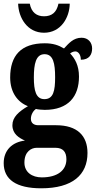

<svg xmlns="http://www.w3.org/2000/svg" viewBox="-27 -783 518 1038"><path d="M211 -606C302 -606 349 -688 350 -763H289C279 -715 252 -695 211 -695C172 -695 143 -715 134 -763H71C73 -688 120 -606 211 -606ZM196 235C365 235 446 162 446 44C446 -49 391 -106 276 -106H180C158 -106 140 -116 140 -141C140 -165 155 -186 167 -194C177 -191 203 -189 215 -189C343 -189 400 -262 400 -369C400 -429 378 -467 352 -494C359 -499 368 -505 381 -505C393 -505 410 -491 410 -460C456 -460 471 -489 471 -521C471 -552 451 -579 414 -579C370 -579 345 -549 319 -521C289 -539 259 -549 215 -549C86 -549 28 -482 28 -364C28 -283 69 -230 124 -209C75 -180 40 -150 40 -106C40 -59 76 -37 108 -23C39 -15 -7 29 -7 99C-7 187 60 235 196 235ZM213 -247C167 -247 156 -294 156 -364C156 -438 167 -490 214 -490C261 -490 271 -440 271 -365C271 -293 262 -247 213 -247ZM199 176C146 176 105 148 105 96C105 35 144 16 171 16H273C313 16 332 38 332 78C332 137 285 176 199 176Z"/></svg>

Font: Noto Serif Tamil ExtraCondensed ExtraBold
Style: Regular
Weight: 800
Width: 2
Designer: Indian Type Foundry, Tom Grace, and the Monotype Design Team
Foundry: Monotype Imaging Inc.
Version: Version 2.004